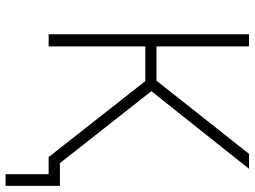

<svg xmlns="http://www.w3.org/2000/svg" viewBox="-134 -634 924 697"><g transform="rotate(90 328.5 -286.0)"><path d="M105 0V-727.5H148.9V-391.6H273.4L539.1 -727.5H593.3L311.5 -373L605 0H550.8L274.9 -351.1H148.9V0ZM612.8 156.2V0H565.4V-41H655.3V156.2Z"/></g></svg>

Font: Inter Extra Light
Style: Regular
Weight: 200
Designer: Rasmus Andersson
Foundry: rsms
Version: Version 4.000;git-3c8e0fc